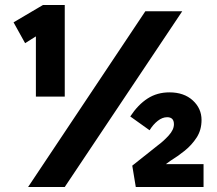

<svg xmlns="http://www.w3.org/2000/svg" viewBox="-20 -745 866 765"><path d="M123 -360V-600L80 -573L34 -656L151 -725H238V-360ZM92 0 559 -700H706L238 0ZM521 0 507 -85 609 -166Q631 -182 652 -205Q673 -228 673 -250Q673 -278 646 -278Q627 -278 608.5 -263.5Q590 -249 576 -226L499 -281Q530 -328 568 -352.5Q606 -377 655 -377Q713 -377 748 -345Q783 -313 783 -267Q783 -227 763.5 -197Q744 -167 716 -144.5Q688 -122 660 -105L641 -91H791V0Z"/></svg>

Font: Readex Pro
Style: Bold
Weight: 700
Designer: Bonnie Shaver-Troup, Thomas Jockin
Foundry: Lexend
Version: Version 1.203; ttfautohint (v1.8.3)